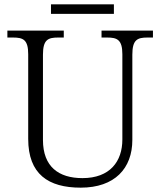

<svg xmlns="http://www.w3.org/2000/svg" viewBox="-20 -855 740 885"><path d="M215 -791H505V-835H215ZM352 10C509 10 590 -79 590 -210V-603C590 -672 613 -682 660 -682H685V-714H448V-682H474C520 -682 544 -672 544 -605V-212C544 -111 487 -34 360 -34C251 -34 178 -86 178 -210V-603C178 -672 201 -682 248 -682H274V-714H14V-682H40C87 -682 110 -672 110 -605V-215C110 -52 203 10 352 10Z"/></svg>

Font: Noto Serif Bengali Light
Style: Regular
Weight: 300
Designer: Juan Bruce, Universal Thirst, Indian Type Foundry and the Monotype Design Team.
Foundry: Monotype Imaging Inc.
Version: Version 2.003